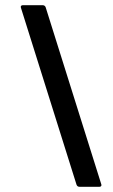

<svg xmlns="http://www.w3.org/2000/svg" viewBox="-20 -720 435 740"><path d="M371 -7Q371 0 362 0H287Q278 0 275 -8L61 -689L60 -693Q60 -700 69 -700H144Q153 -700 156 -692L370 -11Z"/></svg>

Font: Barlow Semi Condensed Medium
Style: Regular
Weight: 500
Width: 4
Designer: Jeremy Tribby
Foundry: Tribby Type
Version: Version 1.422; ttfautohint (v1.8)